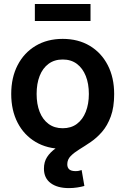

<svg xmlns="http://www.w3.org/2000/svg" viewBox="-20 -733 627 960"><path d="M293.5 11.2Q216.3 11.2 158.2 -23.2Q100.1 -57.6 68.1 -119.4Q36.1 -181.2 36.1 -263.2Q36.1 -345.2 68.1 -407.2Q100.1 -469.2 158.2 -503.9Q216.3 -538.6 293.5 -538.6Q371.1 -538.6 429 -503.9Q486.8 -469.2 518.8 -407.2Q550.8 -345.2 550.8 -263.2Q550.8 -181.2 518.8 -119.4Q486.8 -57.6 429 -23.2Q371.1 11.2 293.5 11.2ZM293.5 -91.8Q335.4 -91.8 364.5 -113.5Q393.6 -135.3 408.9 -174.1Q424.3 -212.9 424.3 -263.2Q424.3 -314.5 408.9 -353Q393.6 -391.6 364.5 -413.6Q335.4 -435.5 293.5 -435.5Q252 -435.5 222.7 -413.8Q193.4 -392.1 178.2 -353.3Q163.1 -314.5 163.1 -263.2Q163.1 -212.4 178.2 -173.8Q193.4 -135.3 222.7 -113.5Q252 -91.8 293.5 -91.8ZM324.7 207.5Q266.6 207.5 233.2 182.4Q199.7 157.2 199.7 110.4Q199.7 76.2 215.6 52Q231.4 27.8 258.1 9Q284.7 -9.8 316.4 -27.3Q348.1 -44.9 379.9 -64.9Q411.6 -85 438.2 -111.3Q464.8 -137.7 480.7 -174.6Q496.6 -211.4 496.6 -262.7H550.8Q550.8 -196.3 533.9 -150.6Q517.1 -105 490.5 -74.2Q463.9 -43.5 433.6 -22.9Q403.3 -2.4 376.7 13.9Q350.1 30.3 333.3 47.4Q316.4 64.5 316.4 88.4Q316.4 105 326.2 113.8Q335.9 122.6 358.4 122.6Q366.7 122.6 374 121.1Q381.3 119.6 388.2 117.2L401.9 196.8Q386.7 201.2 366.5 204.3Q346.2 207.5 324.7 207.5ZM432.6 -712.9V-627.9H154.3V-712.9Z"/></svg>

Font: Inter 24pt SemiBold
Style: Regular
Weight: 600
Designer: Rasmus Andersson
Foundry: rsms
Version: Version 4.001;git-66647c0bb